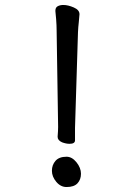

<svg xmlns="http://www.w3.org/2000/svg" viewBox="-20 -738 540 773"><path d="M282 -173Q282 -159 260 -159Q246 -159 230 -165Q212 -173 212 -187V-188Q214 -213 214 -227L208 -614Q208 -635 206 -661L203 -693V-695Q203 -708 212.5 -713Q222 -718 235 -718Q254 -718 277 -708Q300 -698 300 -681V-680Q299 -663 297 -646.5Q295 -630 294 -609L282 -223ZM248 -107Q270 -107 288 -84.5Q306 -62 306 -38.5Q306 -15 292 0Q278 15 248 15Q224 15 206.5 -6Q189 -27 189 -50.5Q189 -74 203.5 -90.5Q218 -107 248 -107Z"/></svg>

Font: Moon Stars Kai HW
Style: Bold
Weight: 700
Designer: GuiWonder
Version: Version 1.101